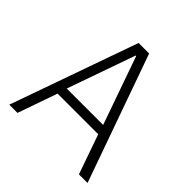

<svg xmlns="http://www.w3.org/2000/svg" viewBox="-184 -845 992 992"><g transform="rotate(45 312.5 -349.0)"><path d="M536 0 460 -217H163L87 0H27L274 -698H351L599 0ZM313 -641H309L178 -269H444Z"/></g></svg>

Font: IBM Plex Sans Thai Light
Style: Regular
Weight: 300
Designer: Mike Abbink, Paul van der Laan, Pieter van Rosmalen, Ben Mitchell, Mark Frömberg
Foundry: Bold Monday
Version: Version 1.2